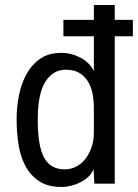

<svg xmlns="http://www.w3.org/2000/svg" viewBox="-20 -746 548 763"><path d="M353 -318Q353 -346 348 -373Q343 -400 330 -421.5Q317 -443 295.5 -456Q274 -469 241 -469Q191 -469 160.5 -421.5Q130 -374 130 -270Q130 -165 155.5 -119Q181 -73 237 -73Q261 -73 282 -83.5Q303 -94 318.5 -113.5Q334 -133 343.5 -160Q353 -187 353 -220ZM224 -536Q263 -536 298.5 -517.5Q334 -499 352 -466H353V-726H436V-16H355L352 -72H351Q345 -57 331.5 -44Q318 -31 300.5 -22Q283 -13 263 -8Q243 -3 225 -3Q170 -3 135.5 -26Q101 -49 81 -86.5Q61 -124 53.5 -172.5Q46 -221 46 -273Q46 -318 55 -365Q64 -412 84.5 -450Q105 -488 139 -512Q173 -536 224 -536ZM508 -602H232V-667H508Z"/></svg>

Font: D2Coding
Style: Regular
Weight: 400
Monospace: yes
Designer: Yong-Rak Park; Jeong-Hwan Yoon; Sang-Min Lee;
Foundry: NHN Corporation
Version: Version 1.3.2; Build 20180524